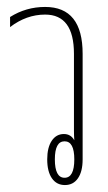

<svg xmlns="http://www.w3.org/2000/svg" viewBox="-20 -528 312 553"><path d="M167 5Q143 5 129.5 -14.5Q116 -34 116 -69Q116 -103 129 -122.5Q142 -142 164 -142Q184 -142 194 -124Q193 -137 193 -153V-373Q193 -486 110 -486Q56 -486 9 -450V-479Q55 -508 110 -508Q218 -508 218 -373V-69Q218 -34 204.5 -14.5Q191 5 167 5ZM166 -16Q194 -16 194 -69Q194 -121 166 -121Q138 -121 138 -69Q138 -16 166 -16Z"/></svg>

Font: Noto Sans Thai Looped UI Condensed Thin
Style: Regular
Weight: 100
Width: 3
Designer: Cadson Demak Team
Foundry: Cadson Demak Co., Ltd.
Version: Version 1.000; ttfautohint (v1.8.4.7-5d5b)